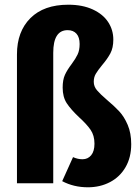

<svg xmlns="http://www.w3.org/2000/svg" viewBox="-20 -778 591 815"><path d="M461 -610Q461 -575 448.5 -551.5Q436 -528 413 -501Q395 -479 386.5 -464.5Q378 -450 378 -431Q378 -411 391.5 -395Q405 -379 434 -354Q465 -328 486 -305.5Q507 -283 522 -248Q537 -213 537 -166Q537 -110 513 -68.5Q489 -27 447 -5Q405 17 353 17Q293 17 244 -9L290 -111Q310 -102 330 -102Q353 -102 367 -119Q381 -136 381 -168Q381 -203 364.5 -227Q348 -251 316 -280Q281 -313 263.5 -339.5Q246 -366 246 -406Q246 -439 255.5 -460Q265 -481 284 -506Q301 -529 309.5 -547Q318 -565 318 -591Q318 -620 304.5 -635Q291 -650 267 -650Q206 -650 206 -554V0H52V-547Q52 -644 109 -701Q166 -758 270 -758Q330 -758 373.5 -738Q417 -718 439 -684.5Q461 -651 461 -610Z"/></svg>

Font: Fira Sans Condensed
Style: Bold
Weight: 700
Width: 3
Designer: bBox Type GmbH & Carrois Corporate GbR & Edenspiekermann AG
Foundry: bBox Type GmbH & Carrois Corporate GbR & Edenspiekermann AG
Version: Version 4.301